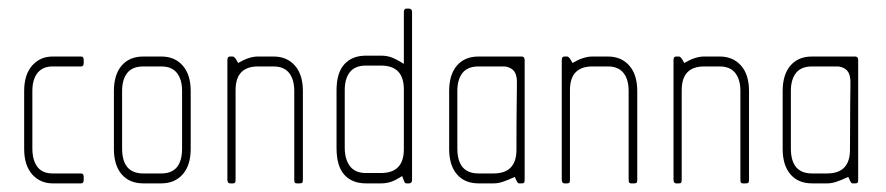

<svg xmlns="http://www.w3.org/2000/svg" viewBox="-20 -425 2053 445"><path d="M168 0H102Q73 0 54.5 -21Q36 -42 36 -80V-214Q36 -252 54.5 -273Q73 -294 102 -294H168Q174 -294 174 -286V-279Q174 -271 168 -271H102Q79 -271 67 -256Q55 -241 55 -214V-81Q55 -54 66.5 -38.5Q78 -23 102 -23H168Q174 -23 174 -15V-8Q174 0 168 0Z M354 0H312Q280 0 262 -21Q244 -42 244 -80V-214Q244 -252 262 -273Q280 -294 312 -294H354Q385 -294 403.5 -273Q422 -252 422 -214V-80Q422 -42 403.5 -21Q385 0 354 0ZM402 -214Q402 -241 390 -256Q378 -271 354 -271H312Q287 -271 275 -256Q263 -241 263 -214V-81Q263 -23 312 -23H354Q402 -23 402 -81Z M675 0H668Q665 0 663.5 -1.5Q662 -3 662 -9V-214Q662 -241 650 -256Q638 -271 614 -271H578Q526 -271 526 -216V-9Q526 -3 524.5 -1.5Q523 0 520 0H513Q507 0 507 -9V-286Q507 -294 513 -294H520Q521 -294 523.5 -292Q526 -290 532 -279Q557 -294 578 -294H614Q645 -294 663.5 -273Q682 -252 682 -214V-9Q682 -3 680.5 -1.5Q679 0 675 0Z M928 0H922Q919 0 917.5 -3Q916 -6 912 -17Q895 -6 884.5 -3Q874 0 864 0H828Q796 0 778 -20Q760 -40 760 -82V-216Q760 -256 778 -276Q796 -296 828 -296H864Q874 -296 884.5 -293Q895 -290 916 -277V-397Q916 -405 922 -405H928Q935 -405 935 -397V-8Q935 0 928 0ZM916 -218Q916 -273 863 -273H828Q803 -273 791 -258Q779 -243 779 -216V-83Q779 -56 791 -40Q803 -24 828 -24H863Q916 -24 916 -79Z M1189 0H1183Q1181 0 1179.5 -2Q1178 -4 1173 -15Q1156 -7 1145 -3.5Q1134 0 1125 0H1089Q1057 0 1039 -21Q1021 -42 1021 -80V-214Q1021 -252 1039 -273Q1057 -294 1089 -294H1189Q1196 -294 1196 -286V-9Q1196 -3 1194.5 -1.5Q1193 0 1189 0ZM1176 -251Q1171 -268 1150 -271H1089Q1064 -271 1052 -256Q1040 -241 1040 -214V-81Q1040 -23 1089 -23H1124Q1177 -23 1177 -78Q1177 -148 1177.5 -180Q1178 -212 1178 -224Q1178 -231 1178 -237.5Q1178 -244 1176 -251Z M1450 0H1443Q1440 0 1438.5 -1.5Q1437 -3 1437 -9V-214Q1437 -241 1425 -256Q1413 -271 1389 -271H1353Q1301 -271 1301 -216V-9Q1301 -3 1299.5 -1.5Q1298 0 1295 0H1288Q1282 0 1282 -9V-286Q1282 -294 1288 -294H1295Q1296 -294 1298.5 -292Q1301 -290 1307 -279Q1332 -294 1353 -294H1389Q1420 -294 1438.5 -273Q1457 -252 1457 -214V-9Q1457 -3 1455.5 -1.5Q1454 0 1450 0Z M1709 0H1702Q1699 0 1697.5 -1.5Q1696 -3 1696 -9V-214Q1696 -241 1684 -256Q1672 -271 1648 -271H1612Q1560 -271 1560 -216V-9Q1560 -3 1558.5 -1.5Q1557 0 1554 0H1547Q1541 0 1541 -9V-286Q1541 -294 1547 -294H1554Q1555 -294 1557.5 -292Q1560 -290 1566 -279Q1591 -294 1612 -294H1648Q1679 -294 1697.5 -273Q1716 -252 1716 -214V-9Q1716 -3 1714.5 -1.5Q1713 0 1709 0Z M1962 0H1956Q1954 0 1952.5 -2Q1951 -4 1946 -15Q1929 -7 1918 -3.5Q1907 0 1898 0H1862Q1830 0 1812 -21Q1794 -42 1794 -80V-214Q1794 -252 1812 -273Q1830 -294 1862 -294H1962Q1969 -294 1969 -286V-9Q1969 -3 1967.5 -1.5Q1966 0 1962 0ZM1949 -251Q1944 -268 1923 -271H1862Q1837 -271 1825 -256Q1813 -241 1813 -214V-81Q1813 -23 1862 -23H1897Q1950 -23 1950 -78Q1950 -148 1950.5 -180Q1951 -212 1951 -224Q1951 -231 1951 -237.5Q1951 -244 1949 -251Z"/></svg>

Font: Chathura Light
Style: Regular
Weight: 300
Designer: Appaji Ambarisha Darbha
Foundry: Aditya Fonts
Version: Version 1.001 2016